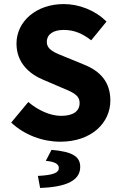

<svg xmlns="http://www.w3.org/2000/svg" viewBox="-20 -684 595 943"><path d="M35 -82C101 -20 191 12 276 12C431 12 522 -82 522 -190C522 -282 472 -335 392 -367L309 -401C252 -424 210 -438 210 -478C210 -516 242 -537 293 -537C345 -537 385 -519 428 -486L503 -578C447 -634 368 -664 293 -664C157 -664 61 -578 61 -470C61 -375 125 -320 193 -292L277 -256C334 -232 371 -219 371 -178C371 -139 341 -115 280 -115C226 -115 166 -143 119 -183ZM166 180 177 239C302 235 374 204 374 136C374 87 340 61 233 52L205 106C250 110 269 122 269 141C269 164 244 176 166 180Z"/></svg>

Font: Cambridge Sans Bold
Style: Regular
Weight: 700
Version: Version 2.020;PS 002.020;hotconv 1.0.88;makeotf.lib2.5.64775